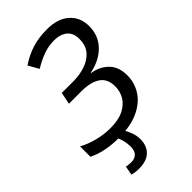

<svg xmlns="http://www.w3.org/2000/svg" viewBox="-283 -805 1103 1103"><g transform="rotate(-45 268.5 -253.5)"><path d="M192 10Q78 10 -1 -29V-114Q35 -93 88.5 -78.5Q142 -64 197 -64Q263 -64 304.5 -85Q346 -106 366 -140Q386 -174 386 -214Q386 -276 345 -304Q304 -332 229 -332H127L142 -405H237Q286 -405 330.5 -419.5Q375 -434 404 -466Q433 -498 433 -553Q433 -602 403 -626Q373 -650 323 -650Q278 -650 234.5 -634Q191 -618 150 -592L114 -656Q165 -690 218.5 -707Q272 -724 341 -724Q427 -724 476 -680.5Q525 -637 525 -565Q525 -489 475.5 -437.5Q426 -386 341 -369V-367Q401 -358 440.5 -319Q480 -280 480 -210Q480 -150 448 -100Q416 -50 352 -20Q288 10 192 10ZM148 217Q130 217 116.5 215Q103 213 93 210L103 155Q111 156 120.5 157.5Q130 159 146 159Q170 159 187 143.5Q204 128 204 92Q204 44 182 0H242Q252 16 263 44.5Q274 73 274 102Q274 154 243 185.5Q212 217 148 217Z"/></g></svg>

Font: BC Sans
Style: Italic
Weight: 400
Italic angle: -12°
Designer: Monotype Design Team
Designer: Province of B.C.
Foundry: Monotype Imaging Inc.
Version: Version 2.000;GOOG;noto-source:20170915:90ef993387c0